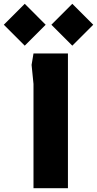

<svg xmlns="http://www.w3.org/2000/svg" viewBox="-106 -989 510 1009"><path d="M70 0V-548L60 -648L70 -708H251V0ZM24 -749 -86 -859 24 -969 134 -859ZM274 -749 164 -859 274 -969 384 -859Z"/></svg>

Font: Rowdies
Style: Regular
Weight: 400
Designer: Jaikishan Patel
Version: Version 1.000; ttfautohint (v1.8.3)